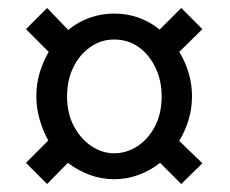

<svg xmlns="http://www.w3.org/2000/svg" viewBox="-20 -493 576 481"><path d="M266 -459Q330 -459 380 -419L434 -473L487 -420L429 -363Q444 -339 452.5 -310.5Q461 -282 461 -252Q461 -221 452.5 -193Q444 -165 429 -140L487 -84L434 -32L381 -85Q357 -66 327.5 -55Q298 -44 266 -44Q234 -44 204.5 -55Q175 -66 150 -85L98 -32L45 -85L101 -141Q88 -164 79.5 -193Q71 -222 71 -252Q71 -283 79.5 -311Q88 -339 102 -363L45 -420L98 -473L151 -418Q175 -438 204.5 -448.5Q234 -459 266 -459ZM266 -394Q233 -394 206 -375Q179 -356 163.5 -324Q148 -292 148 -252Q148 -209 165 -177Q182 -145 209 -127Q236 -109 266 -109Q297 -109 324 -126.5Q351 -144 368 -176Q385 -208 385 -252Q385 -291 369.5 -323.5Q354 -356 327.5 -375Q301 -394 266 -394Z"/></svg>

Font: Rosario Medium
Style: Regular
Weight: 500
Version: Version 1.201